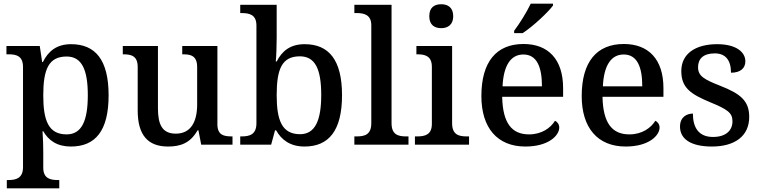

<svg xmlns="http://www.w3.org/2000/svg" viewBox="-20 -786 4131 1043"><path d="M17 237H302V192H294C254 192 215 184 215 125V40C215 13 214 -34 211 -73H215C244 -23 290 10 365 10C498 10 570 -75 570 -268C570 -461 498 -546 366 -546C288 -546 242 -508 213 -449H209L196 -536H15V-491H27C69 -491 105 -482 105 -422V122C105 183 66 192 26 192H17ZM342 -56C244 -56 215 -130 215 -268C215 -409 244 -479 342 -479C424 -479 457 -408 457 -269C457 -130 424 -56 342 -56Z M893 10C959 10 1014 -8 1053 -78H1058L1073 0H1243V-45H1239C1196 -45 1161 -52 1161 -111V-536H970V-491H974C1017 -491 1051 -483 1051 -421V-219C1051 -123 1016 -60 935 -60C860 -60 838 -111 838 -198V-536H647V-491H650C695 -491 728 -481 728 -422V-186C728 -50 785 10 893 10Z M1634 10C1766 10 1838 -76 1838 -269C1838 -461 1766 -546 1635 -546C1557 -546 1512 -509 1483 -452H1478C1481 -476 1483 -544 1483 -580V-760H1285V-715H1292C1336 -715 1373 -706 1373 -647V-117C1373 -54 1335 -45 1292 -45H1285V0H1453L1474 -78H1480C1509 -26 1557 10 1634 10ZM1610 -57C1512 -57 1483 -132 1483 -269C1483 -412 1512 -480 1609 -480C1692 -480 1725 -411 1725 -270C1725 -132 1692 -57 1610 -57Z M1905 0H2199V-45H2186C2142 -45 2107 -55 2107 -117V-760H1905V-715H1918C1957 -715 1997 -706 1997 -649V-117C1997 -55 1962 -45 1918 -45H1905Z M2377 -633C2412 -633 2442 -651 2442 -698C2442 -746 2412 -763 2377 -763C2340 -763 2312 -746 2312 -698C2312 -651 2340 -633 2377 -633ZM2234 0H2528V-45H2515C2471 -45 2436 -55 2436 -117V-536H2242V-491H2247C2290 -491 2326 -481 2326 -423V-113C2326 -55 2290 -45 2247 -45H2234Z M2773 -619V-606H2819C2875 -642 2959 -721 2984 -756V-766H2863C2842 -721 2802 -657 2773 -619ZM2834 10C2960 10 3018 -50 3018 -93C3018 -112 3006 -125 2995 -130C2971 -91 2923 -56 2854 -56C2760 -56 2711 -117 2708 -260H3039V-307C3039 -465 2957 -547 2824 -547C2677 -547 2595 -451 2595 -264C2595 -91 2682 10 2834 10ZM2924 -317H2710C2715 -429 2754 -490 2823 -490C2897 -490 2924 -421 2924 -317Z M3379 10C3505 10 3563 -50 3563 -93C3563 -112 3551 -125 3540 -130C3516 -91 3468 -56 3399 -56C3305 -56 3256 -117 3253 -260H3584V-307C3584 -465 3502 -547 3369 -547C3222 -547 3140 -451 3140 -264C3140 -91 3227 10 3379 10ZM3469 -317H3255C3260 -429 3299 -490 3368 -490C3442 -490 3469 -421 3469 -317Z M3847 10C3971 10 4050 -46 4050 -151C4050 -239 4001 -277 3895 -319C3806 -354 3772 -372 3772 -421C3772 -466 3800 -496 3863 -496C3922 -496 3951 -458 3951 -391C4002 -391 4029 -415 4029 -453C4029 -503 3979 -546 3876 -546C3759 -546 3681 -495 3681 -400C3681 -310 3731 -275 3837 -231C3931 -192 3959 -174 3959 -127C3959 -77 3923 -42 3853 -42C3774 -42 3744 -95 3744 -169C3714 -169 3674 -153 3674 -98C3674 -29 3736 10 3847 10Z"/></svg>

Font: Noto Serif Malayalam Medium
Style: Regular
Weight: 500
Designer: Indian type Foundry, Jelle Bosma, Monotype Design Team
Foundry: Monotype Imaging Inc.
Version: Version 2.104